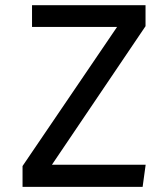

<svg xmlns="http://www.w3.org/2000/svg" viewBox="-20 -727 655 747"><path d="M546.2 -625.1 182.1 -86.2H546.7L534.9 0H67.7V-81L435.4 -622.1H104.6V-706.7H546.2Z"/></svg>

Font: Fira Code Fixed Retina
Style: Regular
Weight: 450
Monospace: yes
Designer: Carrois Corporate, Edenspiekermann AG, Nikita Prokopov
Foundry: Carrois Corporate, Edenspiekermann AG, Nikita Prokopov
Version: Version 5.002